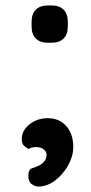

<svg xmlns="http://www.w3.org/2000/svg" viewBox="-20 -548 334 705"><path d="M156 -391Q127 -391 111.5 -406.5Q96 -422 96 -451V-468Q96 -497 111.5 -512.5Q127 -528 156 -528H169Q198 -528 213.5 -512.5Q229 -497 229 -468V-451Q229 -422 213.5 -406.5Q198 -391 169 -391ZM249 -8Q249 25 230.5 58.5Q212 92 182.5 114.5Q153 137 120 137Q109 137 96.5 128Q84 119 84 97Q84 74 98.5 69.5Q113 65 123 60Q136 53 143.5 43.5Q151 34 151 20Q151 9 140.5 0.5Q130 -8 113 -8Q107 -8 99 -6.5Q91 -5 85 -1Q75 -6 67.5 -13.5Q60 -21 60 -38Q60 -69 88.5 -91.5Q117 -114 155 -114Q198 -114 223.5 -85Q249 -56 249 -8Z"/></svg>

Font: zvoove
Style: Bold
Weight: 700
Designer: Vernon Adams (Nunito) & Andrew Paglinawan (Quicksand)
Foundry: zvoove
Version: Version 3.006